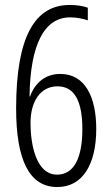

<svg xmlns="http://www.w3.org/2000/svg" viewBox="-20 -742 448 774"><path d="M45 -305C45 -97 98 12 211 12C314 12 368 -81 368 -222C368 -351 323 -444 223 -444C153 -444 116 -396 101 -353H99C102 -562 158 -672 263 -672C288 -672 314 -667 334 -660V-711C315 -718 288 -722 261 -722C122 -722 45 -597 45 -305ZM210 -38C123 -38 103 -166 103 -246C103 -332 142 -394 212 -394C283 -394 312 -329 312 -222C312 -101 276 -38 210 -38Z"/></svg>

Font: Noto Sans Arabic UI XCn Lt
Style: Regular
Weight: 300
Width: 2
Designer: Monotype Design Team, Nadine Chahine and Nizar Qandah
Foundry: Monotype Imaging Inc.
Version: Version 2.010